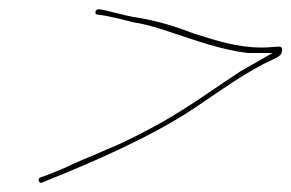

<svg xmlns="http://www.w3.org/2000/svg" viewBox="-20 -432 637 420"><path d="M69 -44C62 -42 64 -32 70 -32L85 -38C187 -79 309 -132 403 -194C463 -234 518 -275 577 -302C590 -308 598 -312 597 -324C596 -329 596 -329 591 -330C581 -330 569 -328 553 -328C499 -328 454 -343 406 -358C361 -375 324 -387 271 -395C249 -399 216 -409 196 -412C193 -412 189 -409 189 -407C188 -403 189 -401 193 -400C217 -398 260 -386 273 -383C301 -379 334 -368 355 -361C409 -343 468 -322 523 -316H576L506 -276C460 -246 395 -199 335 -165C300 -146 258 -123 218 -107C183 -91 150 -79 122 -65C106 -58 93 -53 83 -49ZM506 -276H507ZM523 -316Z"/></svg>

Font: Stray Cat
Style: HlExtObl
Weight: 100
Version: Version 1.0